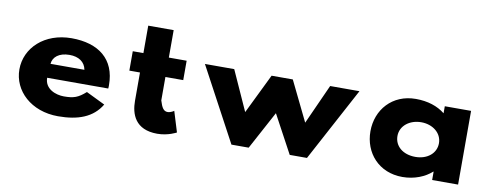

<svg xmlns="http://www.w3.org/2000/svg" viewBox="-61 -1002 3355 1316"><g transform="rotate(10 1616.5 -344.5)"><path d="M686.3 -232C687.3 -238 687.3 -249 687.3 -256C687.3 -436 568.3 -528 379.7 -528C192.2 -528 63.7 -406 63.7 -256C63.7 -107 192.2 15 379.7 15C517.7 15 620.3 -22 678.3 -119L546.7 -183C494.7 -137 464.4 -126 395.5 -126C341 -126 261.2 -153 261.2 -232ZM267.2 -330C270.8 -377 312 -413 385.8 -413C448.7 -413 493.5 -384 503.2 -330Z M881.5 -513H807.5V-378H881.5V-181C881.5 -90 915.5 15 1070.4 15C1145.5 15 1202.5 -17 1202.5 -17L1158.5 -160C1158.5 -160 1137.5 -144 1114.5 -144C1086.5 -144 1072.9 -167 1058.5 -215V-378H1182.5V-513H1058.5V-704H881.5Z M1704.7 0 1847.5 -265 1990.3 0H2110.3L2385.3 -513H2181.3L2056.3 -236L1921.3 -513H1773.7L1638.7 -236L1513.7 -513H1309.7L1584.7 0Z M2506.9 -256C2506.9 -106 2611.9 15 2775.9 15C2860.6 15 2933.2 -16 2979.2 -58H2981.6V0H3162.1V-513H2979.2V-464C2928.4 -505 2859.4 -528 2775.9 -528C2611.9 -528 2506.9 -406 2506.9 -256ZM2694.9 -256C2694.9 -327 2759 -377 2840.1 -377C2919.9 -377 2983.8 -327 2983.8 -256C2983.8 -186 2923.6 -136 2840.1 -136C2752.9 -136 2694.9 -186 2694.9 -256Z"/></g></svg>

Font: Hussar
Style: BdSuprExt
Weight: 700
Foundry: Cannot Into Space Fonts
Version: Version 2.00